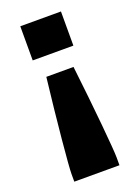

<svg xmlns="http://www.w3.org/2000/svg" viewBox="-134 -568 576 803"><g transform="rotate(-20 154.0 -166.0)"><path d="M63 -358V-510H244V-358ZM93 -274H214Q231 -128 242.5 -6Q254 116 254 144V178H53V144Q53 116 64.5 -6Q76 -128 93 -274Z"/></g></svg>

Font: Saira Semi Condensed ExtraBold
Style: Regular
Weight: 800
Width: 4
Designer: Hector Gatti with collaboration of the Omnibus-Type team
Foundry: Omnibus-Type
Version: Version 1.001; ttfautohint (v1.8)